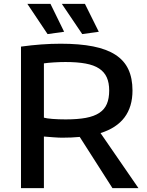

<svg xmlns="http://www.w3.org/2000/svg" viewBox="-20 -977 761 997"><path d="M394 -266Q373 -264 350 -263Q327 -262 303 -262Q286 -262 259 -264Q232 -266 208 -268V0H89V-735Q198 -750 295 -750Q393 -750 463.5 -736Q534 -722 579.5 -692.5Q625 -663 646.5 -617Q668 -571 668 -507Q668 -338 502 -286L699 0H564ZM321 -357Q383 -357 426 -365Q469 -373 496 -391Q523 -409 535 -437.5Q547 -466 547 -507Q547 -547 534.5 -575Q522 -603 495 -621Q468 -639 424.5 -647Q381 -655 320 -655Q292 -655 260 -653Q228 -651 208 -648V-366Q221 -362 252 -359.5Q283 -357 321 -357ZM227 -800 122 -957H242L313 -812ZM407 -800 301 -957H421L493 -812Z"/></svg>

Font: Encode Sans Wide
Style: Medium
Weight: 500
Designer: Pablo Impallari, Andres Torresi
Foundry: Pablo Impallari, Andres Torresi
Version: Version 1.000; ttfautohint (v1.00) -l 8 -r 50 -G 200 -x 14 -